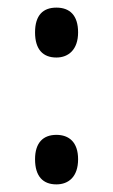

<svg xmlns="http://www.w3.org/2000/svg" viewBox="-20 -472 297 504"><path d="M72 -387C72 -342 93 -321 128 -321C160 -321 185 -342 185 -387C185 -432 163 -452 128 -452C93 -452 72 -432 72 -387ZM72 -54C72 -9 93 12 128 12C160 12 185 -8 185 -54C185 -99 161 -118 128 -118C93 -118 72 -97 72 -54Z"/></svg>

Font: Noto Sans Kannada Condensed
Style: Regular
Weight: 400
Width: 3
Designer: Jelle Bosma - Monotype Design Team
Foundry: Monotype Imaging Inc.
Version: Version 2.005